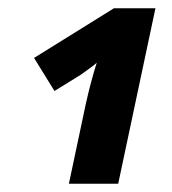

<svg xmlns="http://www.w3.org/2000/svg" viewBox="-20 -734 419 468"><path d="M257.8 -713.9H358.9L268.1 -286.1H147.9L189 -480Q200.7 -533.2 215.8 -581.1Q208 -573.7 176.8 -551.8L112.8 -512.2L63 -592.8Z"/></svg>

Font: TypoPRO Open Sans
Style: Bold Italic
Weight: 700
Italic angle: -12°
Foundry: Ascender Corporation
Version: Version 1.10